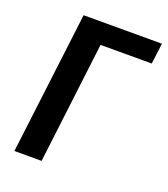

<svg xmlns="http://www.w3.org/2000/svg" viewBox="-122 -735 720 823"><g transform="rotate(20 238.0 -324.0)"><path d="M463.4 -553.7H230L162.6 0H38.6L118.2 -648.4H475.6Z"/></g></svg>

Font: Carlito
Style: Bold Italic
Weight: 700
Italic angle: -7°
Designer: Lukasz Dziedzic
Foundry: tyPoland Lukasz Dziedzic
Version: Version 1.104